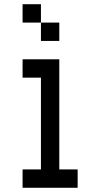

<svg xmlns="http://www.w3.org/2000/svg" viewBox="-20 -888 474 908"><path d="M260.4 -607.6V-86.8H347.2V0H86.8V-86.8H173.6V-520.8H86.8V-607.6ZM173.6 -781.2H86.8V-868.1H173.6ZM260.4 -694.4H173.6V-781.2H260.4Z"/></svg>

Font: 8-bit Operator+
Style: Regular
Weight: 400
Designer: GrandChaos9000
Foundry: Grand Chaos Productions
Version: Version 1.2.0 - April 24, 2014